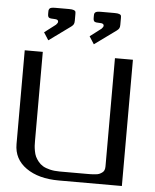

<svg xmlns="http://www.w3.org/2000/svg" viewBox="-55 -837 714 884"><g transform="rotate(5 302.0 -395.5)"><path d="M469.7 -770V-738.8Q469.7 -728.5 466.8 -722.9Q463.9 -717.3 456.1 -711.4L356 -638.7L333.5 -673.8L385.3 -713.4Q393.6 -721.7 393.6 -728Q393.6 -738.8 376 -738.8Q355.5 -738.8 350.1 -742.9Q344.7 -747.1 344.7 -759.3V-770Q344.7 -775.4 345.2 -777.8Q345.7 -780.3 348.4 -783.9Q351.1 -787.6 357.9 -789.1Q364.7 -790.5 376 -790.5H438.5Q453.6 -790.5 460.4 -787.8Q467.3 -785.2 468.5 -781.7Q469.7 -778.3 469.7 -770ZM259.3 -770V-738.8Q259.3 -728.5 256.3 -722.9Q253.4 -717.3 245.6 -711.4L145.5 -638.7L123 -673.8L174.8 -713.4Q183.1 -721.7 183.1 -728Q183.1 -738.8 165.5 -738.8Q145 -738.8 139.6 -742.9Q134.3 -747.1 134.3 -759.3V-770Q134.3 -775.4 134.8 -777.8Q135.3 -780.3 137.9 -783.9Q140.6 -787.6 147.5 -789.1Q154.3 -790.5 165.5 -790.5H228Q243.2 -790.5 250 -787.8Q256.8 -785.2 258.1 -781.7Q259.3 -778.3 259.3 -770ZM541.5 -583.5V0H250Q156.2 0 98.9 -40.3Q41.5 -80.6 41.5 -149.9V-583.5H125V-172.9Q125 -159.7 125.5 -149.9Q126 -140.1 128.7 -125.5Q131.3 -110.8 136.2 -100.3Q141.1 -89.8 150.4 -78.1Q159.7 -66.4 172.4 -58.8Q185.1 -51.3 205.1 -46.4Q225.1 -41.5 250 -41.5H375Q388.7 -41.5 395.8 -41.7Q402.8 -42 414.6 -43Q426.3 -43.9 432.6 -46.6Q439 -49.3 445.8 -54Q452.6 -58.6 455.6 -65.9Q458.5 -73.2 458.5 -83.5V-583.5Z"/></g></svg>

Font: Gputeks
Style: Regular
Weight: 500
Version: Version 0.9